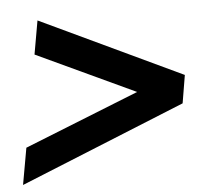

<svg xmlns="http://www.w3.org/2000/svg" viewBox="-43 -559 686 615"><g transform="rotate(-5 300.0 -251.5)"><path d="M539 -207 7 9 28 -109 397 -256 80 -404 99 -512 554 -297Z"/></g></svg>

Font: Livvic SemiBold
Style: Italic
Weight: 600
Italic angle: -10°
Designer: Jacques Le Bailly, Baron von Fonthausen
Version: Version 1.001; ttfautohint (v1.8.2)